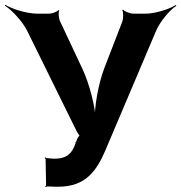

<svg xmlns="http://www.w3.org/2000/svg" viewBox="-63 -768 755 800"><path d="M168 10H180C296 10 340 -59 375 -139L588 -641C605 -680 645 -727 672 -744L669 -747C643 -730 584 -711 542 -711H493C480 -711 455 -720 450 -728L446 -726C452 -718 451 -691 447 -679L372 -485C346 -417 330 -321 332 -267H336C334 -321 311 -416 280 -482L186 -682C182 -692 179 -717 184 -724L180 -726C176 -719 153 -711 141 -711H94C49 -711 -12 -730 -41 -748L-43 -745C-15 -727 30 -680 50 -640L258 -218C260 -214 268 -202 272 -202L271 -206C268 -206 261 -193 259 -190L254 -177C254 -177 255 -175 255 -176H251L252 -172C239 -133 219 -107 166 -107H158C150 -108 143 -108 135 -109H131C129 -109 127 -112 126 -113L123 -110C124 -109 127 -107 127 -105L129 3C129 5 126 8 125 9L128 12C129 11 132 8 134 9H137L138 7L140 11L142 9C150 9 160 10 168 10Z"/></svg>

Font: Asimov
Style: Edge
Weight: 500
Designer: Google
Version: Version 2.000980: 2014